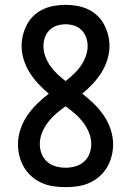

<svg xmlns="http://www.w3.org/2000/svg" viewBox="-20 -763 540 791"><path d="M250 8Q225 8 200.5 4.5Q176 1 153 -9Q130 -19 111 -35.5Q92 -52 79.5 -73Q67 -94 60.5 -118.5Q54 -143 54 -168Q54 -199 64 -229.5Q74 -260 92 -286.5Q110 -313 133 -335.5Q156 -358 181 -377Q158 -396 138 -417.5Q118 -439 102.5 -463.5Q87 -488 78 -516.5Q69 -545 69 -574Q69 -598 75 -620.5Q81 -643 92 -663.5Q103 -684 120.5 -700Q138 -716 159 -725.5Q180 -735 203.5 -739Q227 -743 250 -743Q273 -743 296.5 -739Q320 -735 341 -725.5Q362 -716 379.5 -700Q397 -684 408 -663.5Q419 -643 425 -620.5Q431 -598 431 -574Q431 -545 422 -516.5Q413 -488 397.5 -463.5Q382 -439 362 -417.5Q342 -396 319 -377Q344 -358 367 -335.5Q390 -313 408 -286.5Q426 -260 436 -229.5Q446 -199 446 -168Q446 -143 439.5 -118.5Q433 -94 420.5 -73Q408 -52 389 -35.5Q370 -19 347 -9Q324 1 299.5 4.5Q275 8 250 8ZM250 -429Q267 -442 283.5 -457.5Q300 -473 312.5 -491Q325 -509 333 -530Q341 -551 341 -573Q341 -591 335 -608.5Q329 -626 316 -639Q303 -652 285.5 -657.5Q268 -663 250 -663Q232 -663 214.5 -657.5Q197 -652 184 -639Q171 -626 165 -608.5Q159 -591 159 -573Q159 -551 167 -530Q175 -509 187.5 -491Q200 -473 216.5 -457.5Q233 -442 250 -429ZM250 -72Q270 -72 290 -77.5Q310 -83 325.5 -96.5Q341 -110 348.5 -129.5Q356 -149 356 -169Q356 -194 346.5 -217Q337 -240 322 -259.5Q307 -279 288.5 -295Q270 -311 250 -325Q230 -311 211.5 -295Q193 -279 178 -259.5Q163 -240 153.5 -217Q144 -194 144 -169Q144 -149 151.5 -129.5Q159 -110 174.5 -96.5Q190 -83 210 -77.5Q230 -72 250 -72Z"/></svg>

Font: Iosevka Medium
Style: Regular
Weight: 500
Monospace: yes
Designer: Belleve Invis
Foundry: Belleve Invis
Version: Version 32.5.0; ttfautohint (v1.8.4)